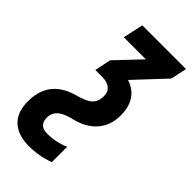

<svg xmlns="http://www.w3.org/2000/svg" viewBox="-308 -608 910 910"><g transform="rotate(45 147.0 -152.5)"><path d="M87.9 240.2Q17.6 240.2 -23.2 203.4Q-64 166.5 -64 92.8Q-64 43.9 -47.6 7.6Q-31.2 -28.8 2 -53.5Q35.2 -78.1 85 -90.8Q118.2 -100.1 137.5 -111.3Q156.7 -122.6 165.3 -138.9Q173.8 -155.3 173.8 -179.2Q173.8 -208 155 -222.9Q136.2 -237.8 103 -237.8H57.1L74.2 -319.8L190.9 -442.9H43L64.9 -544.9H357.9L340.8 -463.9L200.2 -314Q247.6 -298.3 271.2 -262.2Q294.9 -226.1 294.9 -171.9Q294.9 -134.3 283.7 -105.2Q272.5 -76.2 252.4 -54.7Q232.4 -33.2 205.8 -19.3Q179.2 -5.4 148.9 2Q114.7 9.8 93.8 21.2Q72.8 32.7 63.5 48.3Q54.2 64 54.2 85Q54.2 108.4 67.1 122.8Q80.1 137.2 109.9 137.2Q140.6 137.2 171.4 130.1Q202.1 123 220.2 113.8V216.8Q204.1 223.1 183.8 228.5Q163.6 233.9 139.6 237.1Q115.7 240.2 87.9 240.2Z"/></g></svg>

Font: Open Sans Condensed
Style: Italic
Weight: 400
Width: 3
Italic angle: -12°
Designer: Monotype Design Team
Foundry: Monotype Imaging Inc.
Version: Version 3.000